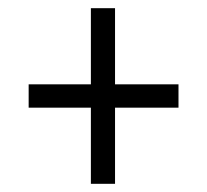

<svg xmlns="http://www.w3.org/2000/svg" viewBox="-20 -592 505 469"><path d="M202 -143V-329H50V-386H202V-572H261V-386H416V-329H261V-143Z"/></svg>

Font: Noto Serif Condensed
Style: Regular
Weight: 400
Width: 3
Designer: Monotype Design Team
Foundry: Monotype Imaging Inc.
Version: Version 2.013; ttfautohint (v1.8.4.7-5d5b)